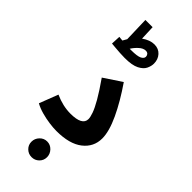

<svg xmlns="http://www.w3.org/2000/svg" viewBox="-351 -939 1220 1220"><g transform="rotate(45 258.5 -329.0)"><path d="M35 -40 84 -167Q155 -135 223 -135Q329 -135 329 -192Q329 -209 318.5 -239Q308 -269 280.5 -317Q253 -365 202 -438L321 -517Q392 -414 435 -322Q478 -230 478 -167Q478 -90 416.5 -42Q355 6 238 6Q209 6 173 1Q137 -4 100.5 -14Q64 -24 35 -40ZM217 -629Q198 -629 173.5 -630.5Q149 -632 127.5 -634Q106 -636 95 -637L98 -700Q111 -698 128 -697Q136 -711 144 -725L139 -893H204L208 -794Q250 -824 290 -824Q328 -824 351 -798.5Q374 -773 374 -735Q374 -713 362.5 -688.5Q351 -664 317 -646.5Q283 -629 217 -629ZM279 -757Q257 -757 234.5 -736.5Q212 -716 198 -693Q204 -693 210 -693Q266 -693 286.5 -703.5Q307 -714 307 -730Q307 -741 300 -749Q293 -757 279 -757ZM244 235Q215 235 194.5 215Q174 195 174 166Q174 137 194.5 115.5Q215 94 244 94Q273 94 293.5 115.5Q314 137 314 166Q314 195 293.5 215Q273 235 244 235Z"/></g></svg>

Font: Noto IKEA Arabic
Style: Bold
Weight: 700
Designer: Monotype Design Team
Foundry: Monotype Imaging Inc.
Version: Version 1.200